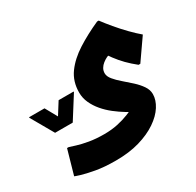

<svg xmlns="http://www.w3.org/2000/svg" viewBox="-259 -684 1154 1131"><g transform="rotate(-30 318.0 -118.5)"><path d="M220 264Q142 264 84.5 253.5Q27 243 -5 233Q-37 223 -40 221L7 56H18Q31 60 61 69.5Q91 79 136.5 87Q182 95 239 95Q288 95 330 86Q372 77 407 63Q442 49 467 35L473 78Q444 64 411 44Q378 24 346 -1Q314 -26 288.5 -56Q263 -86 247.5 -120Q232 -154 232 -191Q232 -266 272 -321Q312 -376 380 -419.5Q448 -463 533 -501H544Q567 -470 598 -433Q629 -396 663 -361Q697 -326 728 -300L629 -158H617Q582 -186 555 -213.5Q528 -241 504.5 -272.5Q481 -304 455 -343L527 -298Q520 -301 506.5 -299Q493 -297 478.5 -290Q464 -283 450 -272Q436 -261 427.5 -246.5Q419 -232 419 -214Q419 -193 437.5 -170.5Q456 -148 483.5 -124.5Q511 -101 539 -75.5Q567 -50 585.5 -23Q604 4 604 33Q604 73 578 114Q552 155 502 189Q452 223 381.5 243.5Q311 264 220 264ZM9 -213 54 -132 105 -213H207V-209L111 -57H-9L-96 -209V-213Z"/></g></svg>

Font: Kufam ExtraBold
Style: Regular
Weight: 800
Designer: Wael Morcos, Artur Schmal
Foundry: Original Type
Version: Version 1.300; ttfautohint (v1.8.3)